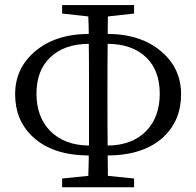

<svg xmlns="http://www.w3.org/2000/svg" viewBox="-20 -745 792 774"><path d="M230.5 9.8V-25.4L335.9 -36.1Q337.9 -90.8 337.9 -118.2Q191.4 -119.1 112.3 -193.4Q41 -259.8 41 -365.2Q41 -467.8 118.2 -535.2Q200.2 -607.4 337.9 -608.4Q337.9 -631.8 335.9 -678.7L230.5 -690.4V-724.6H520.5V-690.4L415 -678.7L414.1 -608.4Q550.8 -607.4 632.8 -535.2Q710 -467.8 710 -365.2Q710 -259.8 639.6 -193.4Q560.5 -119.1 414.1 -118.2L415 -36.1L520.5 -25.4V9.8ZM338.9 -158.2Q338.9 -244.1 338.9 -329.1V-382.8Q338.9 -506.8 337.9 -568.4Q237.3 -567.4 181.6 -512.7Q127 -460 127 -367.2Q127 -274.4 181.6 -217.8Q239.3 -159.2 338.9 -158.2ZM414.1 -158.2Q513.7 -159.2 570.3 -217.8Q624 -274.4 624 -367.2Q624 -460 570.3 -512.7Q514.6 -567.4 414.1 -568.4Q413.1 -507.8 413.1 -385.7V-329.1Q413.1 -216.8 414.1 -158.2Z"/></svg>

Font: Bpmf Zihi Box R
Style: R
Weight: 400
Foundry: But Ko
Version: Version 1.320